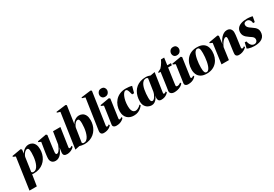

<svg xmlns="http://www.w3.org/2000/svg" viewBox="44 -2114 5236 3664"><g transform="rotate(-30 2662.0 -281.5)"><path d="M-20 254 80 -440 26.5 -463.5 29 -480.5 228.5 -515.5 249.5 -496 238.5 -409.5Q252 -438 276.8 -462.5Q301.5 -487 333.5 -502Q365.5 -517 400.5 -517Q441 -517 475.2 -497.8Q509.5 -478.5 530 -436.8Q550.5 -395 550.5 -328Q550.5 -277 537.2 -227.5Q524 -178 497.5 -134.8Q471 -91.5 431.2 -58.5Q391.5 -25.5 338.5 -6.8Q285.5 12 219.5 12Q210.5 12 200 11Q189.5 10 179.5 8.5L141.5 254ZM185.5 -36Q190.5 -27.5 200.8 -21.5Q211 -15.5 226.5 -15.5Q259.5 -15.5 284.2 -36.8Q309 -58 326.5 -93.5Q344 -129 355 -173Q366 -217 371 -263.5Q376 -310 376 -352Q376 -387 372.5 -410.2Q369 -433.5 360 -445Q351 -456.5 334 -456.5Q312 -456.5 290 -437.2Q268 -418 251.8 -391.8Q235.5 -365.5 230 -343.5Z M699 13Q662 13 638.2 -2.2Q614.5 -17.5 603 -41.8Q591.5 -66 591.5 -93.5Q591.5 -109 593.2 -128.8Q595 -148.5 597.5 -170.5Q600 -192.5 603.2 -214.2Q606.5 -236 609.5 -255.5L639 -440L587 -463.5L589.5 -480.5L785 -515.5L806 -496L778 -285.5Q775 -264.5 772 -240Q769 -215.5 766.2 -193Q763.5 -170.5 761.8 -153.8Q760 -137 760 -131Q760 -119 761.8 -110.2Q763.5 -101.5 769.2 -96.5Q775 -91.5 786.5 -91.5Q807.5 -91.5 827.8 -114.2Q848 -137 865 -170Q882 -203 892.5 -233.5L935 -502.5H1097.5L1036 -91Q1034 -75.5 1040.8 -69.2Q1047.5 -63 1054.5 -63Q1064 -63 1076.2 -68.8Q1088.5 -74.5 1098.5 -85.5L1111 -60.5Q1094.5 -40 1069.5 -23.8Q1044.5 -7.5 1014.5 2Q984.5 11.5 952.5 11.5Q911.5 11.5 892 -5.5Q872.5 -22.5 872.5 -53Q872.5 -59 874 -71.5Q875.5 -84 877.8 -100Q880 -116 882.8 -133.8Q885.5 -151.5 888 -168H886Q875 -135 857.5 -102.8Q840 -70.5 816.5 -44.2Q793 -18 763.5 -2.5Q734 13 699 13Z M1354.5 -411Q1365.5 -439 1390 -463Q1414.5 -487 1446.5 -502Q1478.5 -517 1512.5 -517Q1553.5 -517 1587.8 -497.8Q1622 -478.5 1642.8 -436.8Q1663.5 -395 1663.5 -328Q1663.5 -277 1650.2 -227.5Q1637 -178 1610.5 -134.8Q1584 -91.5 1544.5 -58.5Q1505 -25.5 1452.2 -6.8Q1399.5 12 1333.5 12Q1307 12 1279 6.2Q1251 0.5 1228 -6L1129.5 14.5L1242.5 -752.5L1175.5 -773L1178 -790L1391 -817L1412.5 -801.5ZM1299 -38Q1301 -31 1310.5 -23.2Q1320 -15.5 1338.5 -15.5Q1372 -15.5 1397 -36.8Q1422 -58 1439.5 -93.8Q1457 -129.5 1468 -174Q1479 -218.5 1484 -265.8Q1489 -313 1489 -357Q1489 -406 1480.2 -431.2Q1471.5 -456.5 1445.5 -456.5Q1424.5 -456.5 1403.5 -437.5Q1382.5 -418.5 1367 -392Q1351.5 -365.5 1346 -343.5Z M1859.5 -92.5Q1859.5 -74 1863.8 -68.5Q1868 -63 1875.5 -63Q1884 -63 1895.5 -67.8Q1907 -72.5 1919.5 -85L1932 -60.5Q1911 -36.5 1885 -20.2Q1859 -4 1828.2 4Q1797.5 12 1762 12Q1741.5 12 1725.8 5Q1710 -2 1701.2 -17Q1692.5 -32 1692.5 -56Q1692.5 -60.5 1693.5 -68.2Q1694.5 -76 1695.8 -85.8Q1697 -95.5 1698.5 -105L1794.5 -752.5L1727.5 -773L1730 -790L1943 -817L1964.5 -801.5Z M2037.5 12Q2019.5 12 2001.8 6Q1984 0 1973.2 -14Q1962.5 -28 1965.5 -52Q1966 -56 1969.5 -79Q1973 -102 1978.5 -140Q1984 -178 1991 -226.2Q1998 -274.5 2005.8 -329.2Q2013.5 -384 2021 -440L1967.5 -463.5L1970 -480.5L2173 -515.5L2194.5 -496L2137 -92.5Q2135 -74.5 2139.2 -68.8Q2143.5 -63 2152.5 -63Q2164.5 -63 2174.8 -68Q2185 -73 2197.5 -85L2210 -60.5Q2194 -41.5 2170 -24.8Q2146 -8 2113 2Q2080 12 2037.5 12ZM2126.5 -574.5Q2087 -574.5 2065.8 -598.2Q2044.5 -622 2044.5 -652.5Q2044.5 -692 2069 -721.2Q2093.5 -750.5 2137.5 -750.5Q2182 -750.5 2202.2 -725.2Q2222.5 -700 2222.5 -671Q2222.5 -634 2198.2 -604.2Q2174 -574.5 2126.5 -574.5Z M2425 12Q2335 12 2280.8 -41.5Q2226.5 -95 2226.5 -193.5Q2226.5 -254 2246.5 -311.5Q2266.5 -369 2306.2 -415Q2346 -461 2405.5 -488Q2465 -515 2543.5 -515Q2573 -515 2610.8 -510.8Q2648.5 -506.5 2675.5 -497.5L2637.5 -357.5H2594.5Q2581 -407.5 2571.5 -435.2Q2562 -463 2551 -474.5Q2540 -486 2522.5 -486Q2504 -486 2484.5 -465.5Q2465 -445 2448.2 -407.5Q2431.5 -370 2421 -318.5Q2410.5 -267 2410.5 -204.5Q2410.5 -146.5 2422.8 -113.5Q2435 -80.5 2454.8 -66.8Q2474.5 -53 2497.5 -53Q2520 -53 2543.8 -63.8Q2567.5 -74.5 2587.5 -89.5Q2607.5 -104.5 2618 -118L2631.5 -95.5Q2614 -71 2586 -46.2Q2558 -21.5 2518.2 -4.8Q2478.5 12 2425 12Z M3117 -92.5Q3115 -74.5 3119.5 -68.8Q3124 -63 3132.5 -63Q3144 -63 3154.2 -68Q3164.5 -73 3176 -85.5L3188.5 -60.5Q3173 -41.5 3150 -25Q3127 -8.5 3097.2 1.5Q3067.5 11.5 3031 11.5Q2985.5 11.5 2970.2 -14.8Q2955 -41 2959 -70L2966 -118Q2957.5 -90 2937.2 -60Q2917 -30 2886.8 -9.2Q2856.5 11.5 2817.5 11.5Q2777.5 11.5 2739.8 -7.8Q2702 -27 2677.8 -67Q2653.5 -107 2653.5 -170Q2653.5 -226 2666.5 -277.2Q2679.5 -328.5 2705.2 -371.5Q2731 -414.5 2770 -446.2Q2809 -478 2861.2 -495.8Q2913.5 -513.5 2978.5 -513.5Q3010 -513.5 3034.2 -507.5Q3058.5 -501.5 3080.5 -493L3179 -511ZM3011.5 -467.5Q3010 -475 3000.8 -482.5Q2991.5 -490 2974 -490Q2937 -490 2911.5 -467.8Q2886 -445.5 2869.5 -408.2Q2853 -371 2844 -326Q2835 -281 2831.5 -234.8Q2828 -188.5 2828 -149Q2828 -107.5 2834.2 -87.2Q2840.5 -67 2850.5 -60.5Q2860.5 -54 2871 -54Q2884.5 -54 2899 -65.2Q2913.5 -76.5 2927.2 -96.5Q2941 -116.5 2952.5 -142.8Q2964 -169 2970.5 -198.5Z M3407 -189.5Q3403.5 -164.5 3400.8 -142.8Q3398 -121 3396.2 -105.8Q3394.5 -90.5 3394.5 -83.5Q3394.5 -72.5 3404.2 -67.5Q3414 -62.5 3424 -62.5Q3442 -62.5 3463.2 -71.5Q3484.5 -80.5 3498.5 -95.5L3511 -68.5Q3489.5 -42 3457.8 -24Q3426 -6 3389.5 3Q3353 12 3316.5 12Q3270.5 12 3244.8 -10.5Q3219 -33 3223.5 -69Q3224 -73.5 3225.5 -82.8Q3227 -92 3229.2 -106.8Q3231.5 -121.5 3234.8 -142.5Q3238 -163.5 3242 -192L3279.5 -458.5H3235L3238.5 -477L3304 -510.5Q3322 -527.5 3341.2 -553.2Q3360.5 -579 3377.2 -607.2Q3394 -635.5 3404 -659.5H3474.5L3452.5 -502.5H3534.5L3527.5 -458.5H3445.5Z M3620 12Q3602 12 3584.2 6Q3566.5 0 3555.8 -14Q3545 -28 3548 -52Q3548.5 -56 3552 -79Q3555.5 -102 3561 -140Q3566.5 -178 3573.5 -226.2Q3580.5 -274.5 3588.2 -329.2Q3596 -384 3603.5 -440L3550 -463.5L3552.5 -480.5L3755.5 -515.5L3777 -496L3719.5 -92.5Q3717.5 -74.5 3721.8 -68.8Q3726 -63 3735 -63Q3747 -63 3757.2 -68Q3767.5 -73 3780 -85L3792.5 -60.5Q3776.5 -41.5 3752.5 -24.8Q3728.5 -8 3695.5 2Q3662.5 12 3620 12ZM3709 -574.5Q3669.5 -574.5 3648.2 -598.2Q3627 -622 3627 -652.5Q3627 -692 3651.5 -721.2Q3676 -750.5 3720 -750.5Q3764.5 -750.5 3784.8 -725.2Q3805 -700 3805 -671Q3805 -634 3780.8 -604.2Q3756.5 -574.5 3709 -574.5Z M4109.5 -518Q4187.5 -518 4236.2 -491.5Q4285 -465 4307.8 -417.2Q4330.5 -369.5 4330.5 -304.5Q4330.5 -239.5 4311 -181.8Q4291.5 -124 4253.5 -80Q4215.5 -36 4159.8 -11Q4104 14 4032 14Q3955 14 3906.5 -12.8Q3858 -39.5 3835.2 -87Q3812.5 -134.5 3812.5 -196Q3812.5 -264 3832 -322.5Q3851.5 -381 3889.5 -425Q3927.5 -469 3982.8 -493.5Q4038 -518 4109.5 -518ZM4104 -491Q4078 -491 4058.2 -468Q4038.5 -445 4024.8 -406.8Q4011 -368.5 4002.2 -322.5Q3993.5 -276.5 3989.5 -229.5Q3985.5 -182.5 3985.5 -143Q3985.5 -112.5 3988.8 -82.5Q3992 -52.5 4003.5 -32.8Q4015 -13 4039.5 -13Q4065.5 -13 4085.2 -36.5Q4105 -60 4118.8 -98.8Q4132.5 -137.5 4141.2 -184Q4150 -230.5 4154 -277.5Q4158 -324.5 4158 -364Q4158 -399.5 4154.8 -428.2Q4151.5 -457 4140.2 -474Q4129 -491 4104 -491Z M4565 -323Q4575.5 -353 4594.5 -386.2Q4613.5 -419.5 4640 -449Q4666.5 -478.5 4698.8 -497Q4731 -515.5 4768.5 -515.5Q4824 -515.5 4849.5 -483Q4875 -450.5 4875 -409Q4875 -379.5 4872.2 -352.8Q4869.5 -326 4865.5 -300Q4861.5 -274 4858 -247Q4855 -222.5 4850.8 -193Q4846.5 -163.5 4843 -136.5Q4839.5 -109.5 4837 -92.5Q4837 -74.5 4843 -68.8Q4849 -63 4855.5 -63Q4864 -63 4875.8 -68Q4887.5 -73 4900 -85L4912 -61Q4899 -47.5 4875.2 -30.5Q4851.5 -13.5 4816.5 -0.8Q4781.5 12 4734 12Q4720 12 4704.8 6Q4689.5 0 4679.2 -13.2Q4669 -26.5 4669 -49Q4669 -58 4671 -77.5Q4673 -97 4676.2 -121.8Q4679.5 -146.5 4683 -171.8Q4686.5 -197 4689.5 -217Q4693 -242 4696.2 -265Q4699.5 -288 4702.2 -307.8Q4705 -327.5 4706.5 -342.8Q4708 -358 4708 -366.5Q4708 -381 4706.2 -391Q4704.5 -401 4699 -406Q4693.5 -411 4682 -411Q4666 -411 4648 -397.5Q4630 -384 4612.8 -362.2Q4595.5 -340.5 4580.8 -315.2Q4566 -290 4557 -266.5L4520.5 0H4357.5L4417 -440L4363.5 -463.5L4366 -480.5L4566.5 -515.5L4587.5 -496Z M5310.5 -381H5274.5Q5272.5 -421 5249.8 -451.5Q5227 -482 5187 -482Q5171 -482 5155.8 -476.5Q5140.5 -471 5130.8 -458.8Q5121 -446.5 5121 -425.5Q5121 -401 5133.2 -382.2Q5145.5 -363.5 5165.5 -347.8Q5185.5 -332 5209.5 -316.5Q5241.5 -296 5265.2 -275Q5289 -254 5302.5 -227.8Q5316 -201.5 5316 -165Q5316 -122.5 5301.2 -89.2Q5286.5 -56 5257 -33.5Q5227.5 -11 5183.5 0.8Q5139.5 12.5 5080.5 12.5Q5046.5 12.5 5013.2 7Q4980 1.5 4955.5 -6.5Q4931 -14.5 4923 -21L4951.5 -142H4988Q4994 -111 5007 -82.8Q5020 -54.5 5042 -36.8Q5064 -19 5096 -19Q5116.5 -19 5132.2 -28Q5148 -37 5156.8 -52.5Q5165.5 -68 5165.5 -87Q5165.5 -109.5 5156.5 -125.2Q5147.5 -141 5128 -156Q5108.5 -171 5077 -191Q5047.5 -210.5 5023 -232.5Q4998.5 -254.5 4984 -282.5Q4969.5 -310.5 4969.5 -347.5Q4969.5 -402 4998.5 -438.8Q5027.5 -475.5 5082 -494.2Q5136.5 -513 5213.5 -513Q5235 -513 5260.2 -510.5Q5285.5 -508 5305.8 -504.5Q5326 -501 5332.5 -497.5Z"/></g></svg>

Font: Merriweather 144pt Black
Style: Italic
Weight: 900
Italic angle: -7.8°
Version: Version 2.101